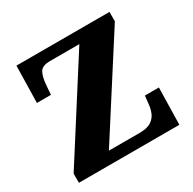

<svg xmlns="http://www.w3.org/2000/svg" viewBox="-158 -874 1036 1033"><g transform="rotate(-30 360.5 -357.0)"><path d="M46 0V-57L421 -645H239Q190 -645 175.5 -619.5Q161 -594 157 -547L152 -485H65L70 -714H648V-656L272 -69H462Q511 -69 536 -86Q561 -103 571 -129Q581 -155 583 -182L588 -229H675L670 0Z"/></g></svg>

Font: Noto Serif Tamil Black
Style: Italic
Weight: 900
Italic angle: -12°
Designer: Indian Type Foundry, Tom Grace, and the Monotype Design Team
Foundry: Monotype Imaging Inc.
Version: Version 2.003; ttfautohint (v1.8.4.7-5d5b)